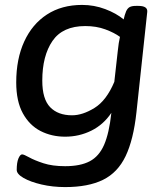

<svg xmlns="http://www.w3.org/2000/svg" viewBox="-20 -549 663 781"><path d="M245 212Q194 212 149 201.5Q104 191 76 175Q48 159 48 142Q48 112 55 95.5Q62 79 70 79Q77 79 98.5 91Q120 103 156.5 115Q193 127 245 127Q307 127 345 107Q383 87 403.5 40Q424 -7 433 -90Q401 -42 351.5 -17.5Q302 7 245 7Q190 7 145 -16Q100 -39 73 -88Q46 -137 46 -214Q46 -309 78.5 -380Q111 -451 171 -490Q231 -529 314 -529Q363 -529 408 -512Q453 -495 483 -470Q485 -479 487.5 -487.5Q490 -496 493 -503Q499 -516 508 -520.5Q517 -525 533 -525H543Q581 -525 579 -501L535 -92Q523 19 491 86Q459 153 399 182.5Q339 212 245 212ZM273 -80Q316 -80 364.5 -110Q413 -140 445 -216L459 -341Q461 -360 463 -373Q465 -386 468 -399Q445 -416 408.5 -429.5Q372 -443 327 -443Q235 -443 193.5 -382.5Q152 -322 152 -221Q152 -146 184 -113Q216 -80 273 -80Z"/></svg>

Font: Asap Semi Expanded Semi Expanded Medium
Style: Italic
Weight: 500
Width: 6
Italic angle: -6°
Designer: Pablo Cosgaya
Foundry: Omnibus-Type
Version: Version 3.001; ttfautohint (v1.8.4.7-5d5b)